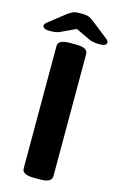

<svg xmlns="http://www.w3.org/2000/svg" viewBox="-137 -913 595 968"><g transform="rotate(15 160.0 -429.0)"><path d="M143 2Q83 2 83 -31V-669Q83 -702 143 -702H178Q238 -702 238 -669V-31Q238 2 178 2ZM33 -734Q8 -734 0.5 -740Q-7 -746 -7 -751Q-7 -754 -5 -759Q-3 -764 10 -774L90 -837Q106 -849 118.5 -854.5Q131 -860 160 -860Q191 -860 203.5 -854Q216 -848 231 -836L310 -774Q323 -764 325 -759Q327 -754 327 -751Q327 -746 320 -740Q313 -734 287 -734Q274 -734 261 -736Q248 -738 238 -742L160 -779L79 -741Q69 -737 58 -735.5Q47 -734 33 -734Z"/></g></svg>

Font: Asap Expanded
Style: Bold
Weight: 700
Width: 7
Designer: Pablo Cosgaya
Foundry: Omnibus-Type
Version: Version 3.001; ttfautohint (v1.8.4.7-5d5b)